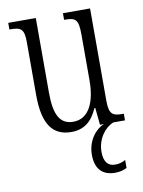

<svg xmlns="http://www.w3.org/2000/svg" viewBox="-86 -596 658 885"><g transform="rotate(-10 243.0 -153.0)"><path d="M215 10C272 10 311 -18 338 -80H342L350 0H368C332 14 289 61 289 130C289 201 326 230 381 230C401 230 420 226 436 217V180C418 190 404 193 387 193C355 193 335 172 335 125C335 62 374 15 412 0H467V-31H464C416 -31 398 -38 398 -105V-536H271V-505H274C324 -505 338 -497 338 -424V-210C338 -111 306 -35 232 -35C168 -35 144 -85 144 -186V-536H15V-505H19C67 -505 84 -497 84 -435V-185C84 -46 130 10 215 10Z"/></g></svg>

Font: Noto Serif Thai ExtraCondensed Light
Style: Regular
Weight: 300
Width: 2
Designer: Monotype Design Team
Foundry: Monotype Imaging Inc.
Version: Version 2.002